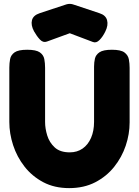

<svg xmlns="http://www.w3.org/2000/svg" viewBox="-20 -948 715 988"><path d="M336 20Q260 20 202.5 -10.5Q145 -41 106 -91Q67 -141 47.5 -201Q28 -261 28 -320V-600Q28 -623 32 -644Q36 -665 55 -678.5Q74 -692 120 -692Q166 -692 185 -678.5Q204 -665 208 -644Q212 -623 212 -599V-320Q212 -287 223 -251Q234 -215 261.5 -189.5Q289 -164 339 -164Q377 -164 405 -183.5Q433 -203 448.5 -238.5Q464 -274 464 -321V-605Q464 -627 468.5 -646.5Q473 -666 492 -679Q511 -692 556 -692Q602 -692 620.5 -678Q639 -664 643 -643Q647 -622 647 -599V-318Q647 -258 627 -198.5Q607 -139 567.5 -89.5Q528 -40 470 -10Q412 20 336 20ZM339 -928Q347 -928 353.5 -926Q360 -924 363 -923L492 -880Q524 -870 531 -844Q538 -818 522 -786Q509 -759 492 -742Q475 -725 458 -732L339 -777L221 -734Q202 -727 185.5 -744.5Q169 -762 155 -787Q138 -819 144.5 -844Q151 -869 184 -880L314 -923Q316 -924 323.5 -926Q331 -928 339 -928Z"/></svg>

Font: Fredoka
Style: Bold
Weight: 700
Designer: Ben Nathan
Foundry: Milena B. Brandão, Ben Nathan
Version: Version 2.001